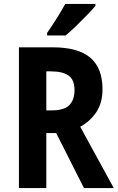

<svg xmlns="http://www.w3.org/2000/svg" viewBox="-20 -954 600 974"><path d="M246 -714Q376 -714 438 -661.5Q500 -609 500 -501Q500 -432 468.5 -385Q437 -338 387 -311L557 0H406L265 -279H215V0H76V-714ZM237 -592H215V-394H242Q306 -394 332 -421Q358 -448 358 -497Q358 -549 328 -570.5Q298 -592 237 -592ZM464 -924Q449 -906 422.5 -878.5Q396 -851 366.5 -822.5Q337 -794 313 -774H219V-787Q244 -823 268.5 -862Q293 -901 311 -934H464Z"/></svg>

Font: Noto Sans Tamil Condensed
Style: Bold
Weight: 700
Width: 3
Designer: Jelle Bosma - Monotype Design Team
Foundry: Monotype Imaging Inc.
Version: Version 2.004; ttfautohint (v1.8.4.7-5d5b)